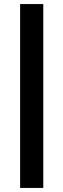

<svg xmlns="http://www.w3.org/2000/svg" viewBox="-20 -795 312 945"><path d="M193 -775H79V130H193Z"/></svg>

Font: RT Raleway Bold
Style: Regular
Weight: 400
Designer: Matt McInerney, Pablo Impallari, Rodrigo Fuenzalida — Edited by Milan Moffatt in April 2016
Foundry: Matt McInerney, Pablo Impallari, Rodrigo Fuenzalida — Edited by Milan Moffatt in April 2016
Version: Version 3.001